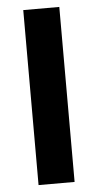

<svg xmlns="http://www.w3.org/2000/svg" viewBox="-52 -744 396 777"><g transform="rotate(-5 146.0 -355.5)"><path d="M219.2 0H72.8V-710.9H219.2Z"/></g></svg>

Font: RobotoInd
Style: Bold
Weight: 700
Designer: Google
Version: Version 2.001150; 2014